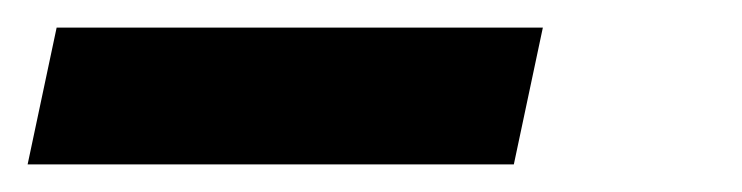

<svg xmlns="http://www.w3.org/2000/svg" viewBox="-47 -20 537 139"><path d="M-27 99 -6 0H346L325 99Z"/></svg>

Font: Raleway SemiBold
Style: Italic
Weight: 600
Italic angle: -12°
Designer: Matt McInerney, Pablo Impallari, Rodrigo Fuenzalida
Foundry: Matt McInerney, Pablo Impallari, Rodrigo Fuenzalida
Version: Version 4.026